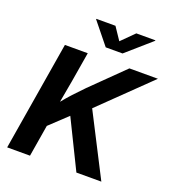

<svg xmlns="http://www.w3.org/2000/svg" viewBox="-165 -1076 1092 1204"><g transform="rotate(20 381.0 -474.5)"><path d="M20.5 0 141.1 -727.5H293.5L260.3 -528.8L233.9 -381.8Q260.7 -415 290.5 -447.5Q320.3 -480 358.4 -518.6L571.3 -727.5H761.7L437.5 -412.6L648.9 0H482.4L324.7 -321.3L208 -211.4L172.9 0ZM397.9 -948.7 453.6 -865.7 537.1 -948.7H664.6L664.1 -945.3L499 -800.8H386.7L270 -945.3L270.5 -948.7Z"/></g></svg>

Font: Inter
Style: Bold Italic
Weight: 700
Italic angle: -9.39999°
Designer: Rasmus Andersson
Foundry: rsms
Version: Version 4.001;git-9221beed3